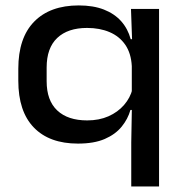

<svg xmlns="http://www.w3.org/2000/svg" viewBox="-20 -517 678 708"><path d="M267.5 12.5Q162 12.5 104.8 -46.8Q47.5 -106 47.5 -219.5V-263.5Q47.5 -377.5 106 -437.2Q164.5 -497 270.5 -497Q324 -497 363 -481.8Q402 -466.5 426.8 -438.8Q451.5 -411 462 -372.5H496L466 -273Q463.5 -320.5 442 -351.8Q420.5 -383 384.2 -398.5Q348 -414 301 -414Q230 -414 191 -377Q152 -340 152 -268V-217.5Q152 -146.5 191 -109.8Q230 -73 301.5 -73Q345.5 -73 380 -88.2Q414.5 -103.5 437.5 -130Q460.5 -156.5 468.5 -189L493 -111.5H461Q451.5 -78 428.5 -49.8Q405.5 -21.5 366.2 -4.5Q327 12.5 267.5 12.5ZM464 170.5V8L466.5 -133L466 -158V-321L467.5 -357L463 -484H566.5V170.5Z"/></svg>

Font: Anek Gurmukhi Medium SemiExpanded
Style: Regular
Weight: 500
Width: 6
Version: Version 1.003